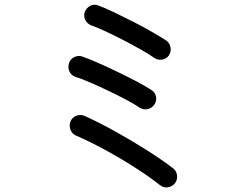

<svg xmlns="http://www.w3.org/2000/svg" viewBox="-20 -786 1040 836"><path d="M675.8 19.5Q628.9 -17.6 565.4 -58.1Q502 -98.6 435.1 -134.8Q368.2 -170.9 309.6 -196.3Q293 -204.1 286.6 -222.2Q280.3 -240.2 287.1 -257.8Q294.9 -275.4 313 -282.2Q331.1 -289.1 348.6 -281.2Q411.1 -252.9 481.4 -213.9Q551.8 -174.8 618.2 -132.8Q684.6 -90.8 734.4 -52.7Q749 -41 751 -21.5Q752.9 -2 741.2 12.7Q728.5 27.3 710 29.8Q691.4 32.2 675.8 19.5ZM587.9 -317.4Q566.4 -332 529.8 -351.6Q493.2 -371.1 452.1 -390.6Q411.1 -410.2 373 -426.8Q335 -443.4 308.6 -451.2Q291 -457 282.7 -474.1Q274.4 -491.2 280.3 -509.8Q285.2 -528.3 302.7 -537.1Q320.3 -545.9 337.9 -540Q369.1 -529.3 410.6 -510.7Q452.1 -492.2 495.6 -471.2Q539.1 -450.2 577.1 -430.2Q615.2 -410.2 638.7 -394.5Q655.3 -384.8 659.2 -365.7Q663.1 -346.7 652.3 -331.1Q641.6 -315.4 623.5 -311Q605.5 -306.6 587.9 -317.4ZM651.4 -534.2Q627.9 -550.8 592.3 -570.8Q556.6 -590.8 517.1 -611.3Q477.5 -631.8 440.9 -648.9Q404.3 -666 377 -675.8Q359.4 -682.6 351.1 -699.7Q342.8 -716.8 349.6 -735.4Q357.4 -752.9 374 -761.2Q390.6 -769.5 409.2 -761.7Q438.5 -751 479 -731.4Q519.5 -711.9 563.5 -689.5Q607.4 -667 644.5 -645.5Q681.6 -624 704.1 -609.4Q719.7 -597.7 722.7 -578.6Q725.6 -559.6 714.8 -543.9Q704.1 -529.3 685.5 -526.4Q667 -523.4 651.4 -534.2Z"/></svg>

Font: KTXP_ComRound
Style: Medium
Weight: 500
Version: Version 1.01;May 16, 2022;FontCreator 13.0.0.2683 64-bit